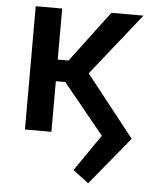

<svg xmlns="http://www.w3.org/2000/svg" viewBox="-54 -590 663 847"><g transform="rotate(5 278.0 -167.0)"><path d="M368.2 211.9 298.8 159.7 410.2 -2 225.6 -228 305.2 -300.8 542.5 0ZM69.8 0V-545.9H187V0ZM151.4 -224.1V-319.8H234.9L404.8 -545.9H546.9L291 -224.1Z"/></g></svg>

Font: Inter Cardless
Style: Medium
Weight: 500
Designer: Rasmus Andersson
Foundry: rsms
Version: Version 4.001;git-9221beed3